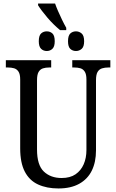

<svg xmlns="http://www.w3.org/2000/svg" viewBox="-20 -1054 656 1084"><path d="M319 -884Q302 -898 283.5 -916Q265 -934 248 -954Q231 -974 217 -992.5Q203 -1011 195 -1024V-1034H291Q297 -1016 307.5 -992Q318 -968 330 -943Q342 -918 354 -897V-884ZM244 -766Q225 -766 212 -778.5Q199 -791 199 -821Q199 -853 212 -865Q225 -877 244 -877Q263 -877 276 -865Q289 -853 289 -821Q289 -791 276 -778.5Q263 -766 244 -766ZM409 -766Q390 -766 377 -778Q364 -790 364 -821Q364 -853 377 -865Q390 -877 409 -877Q427 -877 441 -865Q455 -853 455 -821Q455 -790 441 -778Q427 -766 409 -766ZM310 10Q244 10 195 -12.5Q146 -35 120 -85Q94 -135 94 -216V-605Q94 -635 84.5 -649.5Q75 -664 59.5 -668.5Q44 -673 25 -673H13V-714H269V-673H258Q238 -673 222.5 -668Q207 -663 198 -648Q189 -633 189 -601V-210Q189 -122 227.5 -85.5Q266 -49 328 -49Q376 -49 406.5 -70Q437 -91 452.5 -126.5Q468 -162 468 -207V-605Q468 -635 458.5 -649.5Q449 -664 434 -668.5Q419 -673 399 -673H388V-714H603V-673H592Q572 -673 556 -668Q540 -663 531 -648Q522 -633 522 -601V-205Q522 -139 498.5 -91Q475 -43 427.5 -16.5Q380 10 310 10Z"/></svg>

Font: Noto Serif Condensed
Style: Regular
Weight: 400
Width: 3
Designer: Monotype Design Team
Foundry: Monotype Imaging Inc.
Version: Version 2.015